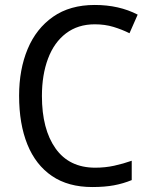

<svg xmlns="http://www.w3.org/2000/svg" viewBox="-20 -744 604 774"><path d="M362 -646Q294 -646 246 -609.5Q198 -573 173.5 -507.5Q149 -442 149 -357Q149 -223 204 -145.5Q259 -68 364 -68Q404 -68 440.5 -76Q477 -84 511 -96V-18Q477 -4 439.5 3Q402 10 352 10Q255 10 189.5 -34.5Q124 -79 90.5 -161.5Q57 -244 57 -358Q57 -464 91.5 -546.5Q126 -629 194 -676.5Q262 -724 362 -724Q460 -724 535 -685L502 -610Q472 -625 437.5 -635.5Q403 -646 362 -646Z"/></svg>

Font: Noto Sans Gurmukhi SemiCondensed
Style: Regular
Weight: 400
Width: 4
Designer: Jelle Bosma - Monotype Design Team
Foundry: Monotype Imaging Inc.
Version: Version 2.004; ttfautohint (v1.8.4.7-5d5b)